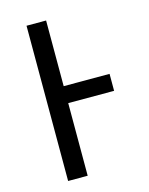

<svg xmlns="http://www.w3.org/2000/svg" viewBox="-109 -784 662 853"><g transform="rotate(-15 221.5 -357.0)"><path d="M97 0V-714H187V-412H398V-334H187V0Z"/></g></svg>

Font: Noto Sans Ambassadori
Style: Regular
Weight: 400
Designer: Monotype Design Team
Foundry: Monotype Imaging Inc.
Version: Version 2.013